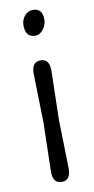

<svg xmlns="http://www.w3.org/2000/svg" viewBox="-85 -762 395 809"><g transform="rotate(-10 112.0 -357.5)"><path d="M117 -725Q158 -725 158 -677Q158 -655 143.5 -635.5Q129 -616 109 -616Q67 -616 67 -667Q67 -691 81.5 -708Q96 -725 117 -725ZM150 -460 145 -250 150 -40Q150 10 112 10Q74 10 74 -40L79 -250L74 -460Q74 -510 112 -510Q150 -510 150 -460Z"/></g></svg>

Font: Delius Swash Caps
Style: Regular
Weight: 400
Designer: Natalia Raices
Foundry: Natalia Raices
Version: Version 1.002